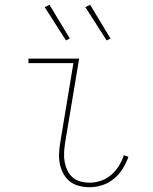

<svg xmlns="http://www.w3.org/2000/svg" viewBox="-20 -775 640 803"><path d="M355 8Q332 8 310.5 2.5Q289 -3 272.5 -16Q256 -29 245.5 -48Q235 -67 230.5 -88.5Q226 -110 227 -133Q228 -156 232 -179L287 -511H99V-530H311L252 -176Q249 -156 248 -136Q247 -116 250.5 -97.5Q254 -79 262 -62Q270 -45 284 -33Q298 -21 316.5 -16Q335 -11 355 -11Q378 -11 402 -19Q426 -27 445 -43.5Q464 -60 477 -81Q490 -102 498 -126L517 -119Q508 -93 493 -69Q478 -45 456 -27Q434 -9 407.5 -0.5Q381 8 355 8ZM426 -606 337 -745 357 -755 442 -614ZM256 -606 167 -745 187 -755 272 -614Z"/></svg>

Font: Iosevka Slab Thin Extended
Style: Italic
Weight: 100
Width: 7
Italic angle: -9°
Monospace: yes
Designer: Belleve Invis
Foundry: Belleve Invis
Version: Version 11.1.0; ttfautohint (v1.8.3)